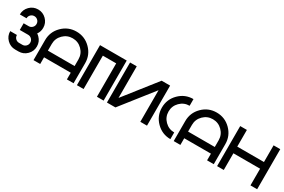

<svg xmlns="http://www.w3.org/2000/svg" viewBox="99 -1811 4314 2919"><g transform="rotate(30 2256.0 -351.5)"><path d="M234.4 0Q149.4 0 89.4 -60.1Q29.3 -120.1 29.3 -205.1H146.5Q146.5 -168.5 172.1 -142.8Q197.8 -117.2 234.4 -117.2H293Q329.6 -117.2 355.2 -142.8Q380.9 -168.5 380.9 -205.1Q380.9 -241.7 355.2 -267.3Q329.6 -293 293 -293H146.5V-410.2H234.4Q271 -410.2 296.6 -435.8Q322.3 -461.4 322.3 -498Q322.3 -534.7 296.6 -560.3Q271 -585.9 234.4 -585.9Q197.8 -585.9 172.1 -560.3Q146.5 -534.7 146.5 -498H29.3Q29.3 -583 89.4 -643.1Q149.4 -703.1 234.4 -703.1Q319.3 -703.1 379.4 -643.1Q439.5 -583 439.5 -498Q439.5 -430.7 401.9 -379.4Q420.9 -367.2 438 -350.1Q498 -290 498 -205.1Q498 -120.1 438 -60.1Q377.9 0 293 0Z M556.6 -351.6Q556.6 -497.1 659.7 -600.1Q762.7 -703.1 908.2 -703.1Q1053.7 -703.1 1156.7 -600.1Q1259.8 -497.1 1259.8 -351.6V0H1142.6V-117.2H673.8V0H556.6ZM1142.6 -234.4V-351.6Q1142.6 -448.7 1074 -517.3Q1005.4 -585.9 908.2 -585.9Q811 -585.9 742.4 -517.3Q673.8 -448.7 673.8 -351.6V-234.4Z M1787.1 0H1669.9V-585.9H1435.5V0H1318.4V-703.1H1787.1Z M2548.8 -703.1V0H2431.6V-554.7L1994.6 0H1845.7V-703.1H1962.9V-148.4L2399.9 -703.1Z M2959 -117.2V0Q2813.5 0 2710.4 -103Q2607.4 -206.1 2607.4 -351.6Q2607.4 -497.1 2710.4 -600.1Q2813.5 -703.1 2959 -703.1V-585.9Q2861.8 -585.9 2793.2 -517.3Q2724.6 -448.7 2724.6 -351.6Q2724.6 -254.4 2793.2 -185.8Q2861.8 -117.2 2959 -117.2Z M3017.6 -351.6Q3017.6 -497.1 3120.6 -600.1Q3223.6 -703.1 3369.1 -703.1Q3514.6 -703.1 3617.7 -600.1Q3720.7 -497.1 3720.7 -351.6V0H3603.5V-117.2H3134.8V0H3017.6ZM3603.5 -234.4V-351.6Q3603.5 -448.7 3534.9 -517.3Q3466.3 -585.9 3369.1 -585.9Q3272 -585.9 3203.4 -517.3Q3134.8 -448.7 3134.8 -351.6V-234.4Z M3896.5 -293V0H3779.3V-703.1H3896.5V-410.2H4365.2V-703.1H4482.4V0H4365.2V-293Z"/></g></svg>

Font: Gerhaus
Style: Regular
Weight: 400
Designer: GGBotNet
Foundry: GGBotNet
Version: 1.01